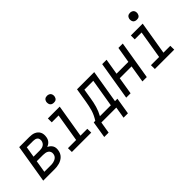

<svg xmlns="http://www.w3.org/2000/svg" viewBox="23 -1515 2454 2454"><g transform="rotate(-45 1250.0 -288.0)"><path d="M8 0 94 -520H276Q298 -520 320 -517Q342 -514 361.5 -505.5Q381 -497 396.5 -483Q412 -469 421 -450.5Q430 -432 432 -410Q434 -388 430 -365Q428 -350 421.5 -334Q415 -318 404 -305Q393 -292 378.5 -283Q364 -274 349 -267Q368 -259 383 -246.5Q398 -234 408 -216.5Q418 -199 420 -178Q422 -157 418 -136Q415 -114 405 -93Q395 -72 378.5 -55.5Q362 -39 341.5 -28Q321 -17 299.5 -11Q278 -5 256 -2.5Q234 0 212 0ZM137 -304H254Q270 -304 286 -307.5Q302 -311 317 -320Q332 -329 341 -344Q350 -359 353 -375Q355 -391 351.5 -407Q348 -423 336 -433Q324 -443 308 -446.5Q292 -450 276 -450H161ZM98 -70H212Q225 -70 238.5 -71Q252 -72 265.5 -75.5Q279 -79 292 -85Q305 -91 316 -100.5Q327 -110 333 -122.5Q339 -135 341 -148Q345 -169 337.5 -187.5Q330 -206 314 -216.5Q298 -227 277.5 -230.5Q257 -234 237 -234H125Z M876 0H526L525 -70H673L736 -450H612V-520H826L751 -70H875ZM809 -608Q795 -608 781 -613Q767 -618 759 -629Q751 -640 748.5 -655Q746 -670 748 -685Q750 -695 755.5 -705Q761 -715 769.5 -721.5Q778 -728 788.5 -730.5Q799 -733 810 -733Q824 -733 838 -727.5Q852 -722 860.5 -711Q869 -700 871.5 -685Q874 -670 871 -655Q869 -645 863.5 -635Q858 -625 849.5 -618.5Q841 -612 830.5 -610Q820 -608 809 -608Z M954 157 991 -70H1019Q1038 -100 1053 -131Q1068 -162 1078 -194.5Q1088 -227 1094.5 -259.5Q1101 -292 1107 -325L1139 -520H1450L1375 -70H1419L1382 157H1303L1329 0H1059L1033 157ZM1103 -70H1300L1363 -450H1202L1180 -314Q1175 -283 1168.5 -252Q1162 -221 1153 -190Q1144 -159 1131.5 -129Q1119 -99 1103 -70Z M1508 0 1594 -520H1673L1637 -304H1851L1887 -520H1966L1880 0H1801L1839 -234H1625L1587 0Z M2376 0H2026L2025 -70H2173L2236 -450H2112V-520H2326L2251 -70H2375ZM2309 -608Q2295 -608 2281 -613Q2267 -618 2259 -629Q2251 -640 2248.5 -655Q2246 -670 2248 -685Q2250 -695 2255.5 -705Q2261 -715 2269.5 -721.5Q2278 -728 2288.5 -730.5Q2299 -733 2310 -733Q2324 -733 2338 -727.5Q2352 -722 2360.5 -711Q2369 -700 2371.5 -685Q2374 -670 2371 -655Q2369 -645 2363.5 -635Q2358 -625 2349.5 -618.5Q2341 -612 2330.5 -610Q2320 -608 2309 -608Z"/></g></svg>

Font: Iosevka Term Curly Oblique
Style: Regular
Weight: 400
Italic angle: -9°
Designer: Belleve Invis
Foundry: Belleve Invis
Version: Version 32.3.0